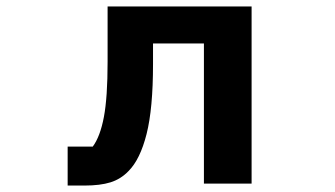

<svg xmlns="http://www.w3.org/2000/svg" viewBox="-20 -570 1040 596"><path d="M190 6V-115H268Q291 -146 302.5 -207Q314 -268 314 -378V-550H761V0H613V-435H455V-371Q455 -233 435 -154Q415 -75 379 -39Q355 -14 323 -4Q291 6 242 6Z"/></svg>

Font: IBM Plex Sans JP
Style: Bold
Weight: 700
Designer: Mike Abbink; Paul van der Laan; Pieter van Rosmalen; Wujin Sim; Yejin Wi; Jinhee Kim; Boomi Park; Yona Kim; Kichan Ma
Foundry: Sandoll Inc.
Version: Version 1.001